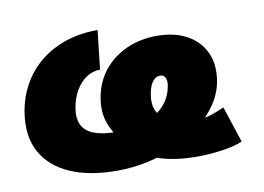

<svg xmlns="http://www.w3.org/2000/svg" viewBox="-64 -629 1012 736"><g transform="rotate(-10 442.5 -261.0)"><path d="M336.4 11.2Q229 11.2 154.1 -21.7Q79.1 -54.7 44.9 -118.2Q10.7 -181.6 25.9 -273.9Q39.6 -352.5 84 -410.9Q128.4 -469.2 198.2 -501.2Q268.1 -533.2 356 -533.2L338.9 -381.8Q310.5 -381.8 286.1 -366Q261.7 -350.1 244.6 -321.3Q227.5 -292.5 220.7 -254.4Q213.9 -213.9 226.8 -187.5Q239.7 -161.1 273.4 -148.4Q307.1 -135.7 361.8 -135.7Q407.2 -135.7 445.3 -144.8Q483.4 -153.8 512.5 -171.6Q541.5 -189.5 559.8 -215.3Q578.1 -241.2 583.5 -274.4Q586.4 -288.6 584.2 -298.6Q582 -308.6 576.4 -314Q570.8 -319.3 562 -319.3Q549.8 -319.3 540.3 -311.8Q530.8 -304.2 523.9 -289.3Q517.1 -274.4 513.7 -252.9Q509.8 -229 513.9 -207.8Q518.1 -186.5 534.2 -169.4Q550.3 -152.3 581.5 -141.1Q602.5 -136.2 626.2 -132.6Q649.9 -128.9 675.8 -128.9Q701.2 -128.9 723.9 -135.7Q746.6 -142.6 779.3 -157.2L825.7 -16.1Q793.5 -2.4 744.1 4.4Q694.8 11.2 647.5 11.2Q566.9 11.2 506.1 -7.6Q445.3 -26.4 408.2 -67.9Q362.8 -104.5 336.9 -157Q311 -209.5 321.8 -272.5Q332 -334.5 367.4 -378.9Q402.8 -423.3 456.5 -447.5Q510.3 -471.7 574.7 -471.7Q644 -471.7 692.1 -445.1Q740.2 -418.5 762 -370.8Q783.7 -323.2 772.9 -260.7Q765.1 -215.3 738.3 -174.8Q711.4 -134.3 669.2 -100.1Q627 -65.9 573.7 -41Q520.5 -16.1 460 -2.4Q399.4 11.2 336.4 11.2Z"/></g></svg>

Font: Inter 28pt Black
Style: Italic
Weight: 900
Italic angle: -9.3988°
Designer: Rasmus Andersson
Foundry: rsms
Version: Version 4.001;git-66647c0bb